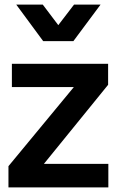

<svg xmlns="http://www.w3.org/2000/svg" viewBox="-20 -820 511 840"><path d="M17 0H454V-103H172L453 -449V-541H32V-439H303L17 -93ZM51 -800 169 -640H301L420 -800H304L235 -710L167 -800Z"/></svg>

Font: Mluvka SemiBold
Style: Regular
Weight: 600
Designer: Modified by Jiří Krblich, Original typeface by Gumpita Rahayu
Foundry: Gumpita Rahayu & Jiří Krblich
Version: Version 2.000;Glyphs 3.1.1 (3134)